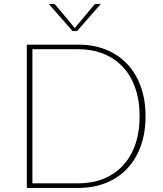

<svg xmlns="http://www.w3.org/2000/svg" viewBox="-20 -922 800 942"><path d="M694 -351.5Q694 -269 670 -203.8Q646 -138.5 602.5 -93.2Q559 -48 498.5 -24Q438 0 365 0H111.5V-703H365Q438 -703 498.5 -679Q559 -655 602.5 -609.8Q646 -564.5 670 -499.2Q694 -434 694 -351.5ZM665 -351.5Q665 -430 643.2 -491.2Q621.5 -552.5 581.8 -594.5Q542 -636.5 486.8 -658.5Q431.5 -680.5 365 -680.5H139V-22.5H365Q431.5 -22.5 486.8 -44.5Q542 -66.5 581.8 -108.5Q621.5 -150.5 643.2 -211.8Q665 -273 665 -351.5ZM474.5 -902.5 358 -769.5H336L219.5 -902.5H239.5Q242.5 -902.5 246.2 -901.8Q250 -901 253 -897L344.5 -787.5L347 -784L349.5 -787.5L441 -897Q444 -901 447.8 -901.8Q451.5 -902.5 454.5 -902.5Z"/></svg>

Font: Lato 2
Style: Regular
Weight: 200
Designer: Lukasz Dziedzic with Adam Twardoch and Botio Nikoltchev
Foundry: tyPoland Lukasz Dziedzic
Version: Version 2.015; 2015-08-06; http://www.latofonts.com/